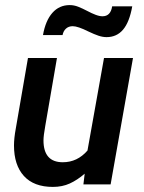

<svg xmlns="http://www.w3.org/2000/svg" viewBox="-20 -725 567 755"><path d="M35 -153Q35 -181 42 -219L90 -497H204L158 -230Q151 -191 151 -173Q151 -87 227 -87Q284 -87 324 -133L389 -497H503L415 0H308L313 -42Q284 -17 254.5 -3.5Q225 10 188 10Q113 10 74 -33Q35 -76 35 -153ZM328 -601Q286 -622 266 -622Q250 -622 239.5 -612.5Q229 -603 226 -587H149Q159 -644 186 -674.5Q213 -705 254 -705Q271 -705 287.5 -698.5Q304 -692 325 -681Q340 -673 355.5 -667Q371 -661 383 -661Q415 -661 421 -700H500Q489 -638 464 -608.5Q439 -579 399 -579Q384 -579 367.5 -584.5Q351 -590 328 -601Z"/></svg>

Font: Cabin SemiBold
Style: Italic
Weight: 600
Italic angle: -7°
Designer: Pablo Impallari
Foundry: Pablo Impallari. http://www.impallari.com Igino Marini. http://www.ikern.com
Version: Version 2.200